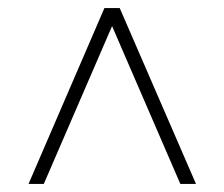

<svg xmlns="http://www.w3.org/2000/svg" viewBox="-20 -729 558 478"><path d="M51 -271 240 -709H278L468 -271H429L259 -664L89 -271Z"/></svg>

Font: Georama Expanded ExtraLight
Style: Regular
Weight: 250
Width: 7
Designer: Jean-Baptiste Levee
Foundry: Production Type
Version: Version 1.001